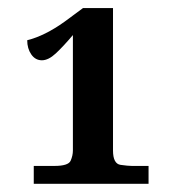

<svg xmlns="http://www.w3.org/2000/svg" viewBox="-20 -739 440 472"><path d="M257.8 -719.2V-369.1Q257.8 -336.4 276.4 -333.7Q294.9 -331.1 304.2 -331.1H345.2V-287.1H63V-331.1H113.8Q147.9 -331.1 153.6 -343.8Q159.2 -356.4 159.2 -369.1V-652.8Q135.7 -625 117.4 -607.9Q99.1 -590.8 83 -590.8Q66.9 -590.8 56.9 -605.2Q46.9 -619.6 46.9 -640.1Q90.3 -650.9 139.2 -686L184.1 -719.2Z"/></svg>

Font: DroidSerif-Bold
Style: Bold
Weight: 700
Foundry: Ascender Corporation
Version: Version 1.00 build 112